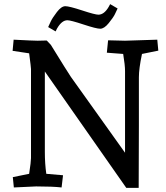

<svg xmlns="http://www.w3.org/2000/svg" viewBox="-20 -902 801 929"><path d="M652 -528V-297L651 7H591L197 -556V-167Q197 -110 204 -61L285 -54L278 5Q235 0 155 0L47 5L42 -45L121 -61Q130 -120 130 -137V-568Q130 -576 121 -644L41 -656L46 -710Q142 -705 162 -705L206 -706L226 -685Q308 -552 323 -530L585 -163V-558Q585 -587 576 -641L497 -647L503 -707L585 -705L741 -710L746 -657L667 -641Q652 -570 652 -528ZM306 -804Q279 -804 256 -764L249 -750L213 -771Q218 -782 226 -799Q234 -816 255.5 -844Q277 -872 296 -872Q315 -872 377.5 -851.5Q440 -831 456 -831Q484 -831 506 -869L513 -882L549 -861Q544 -850 536 -833.5Q528 -817 506 -790Q484 -763 465 -763Q446 -763 384 -783.5Q322 -804 306 -804Z"/></svg>

Font: Andada SC
Style: Regular
Weight: 400
Designer: Carolina Giovagnoli
Foundry: Carolina Giovagnoli
Version: Version 1.003